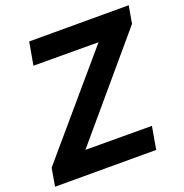

<svg xmlns="http://www.w3.org/2000/svg" viewBox="-145 -825 898 939"><g transform="rotate(-20 304.0 -355.5)"><path d="M184.6 -118.7 530.3 -117.7 509.8 0H-16.6L-0.5 -93.3L424.8 -591.3L86.4 -592.3L107.4 -710.9H625.5L609.4 -619.6Z"/></g></svg>

Font: RobotoDraft
Style: Bold Italic
Weight: 700
Italic angle: -12°
Version: Version 2.001150; 2014